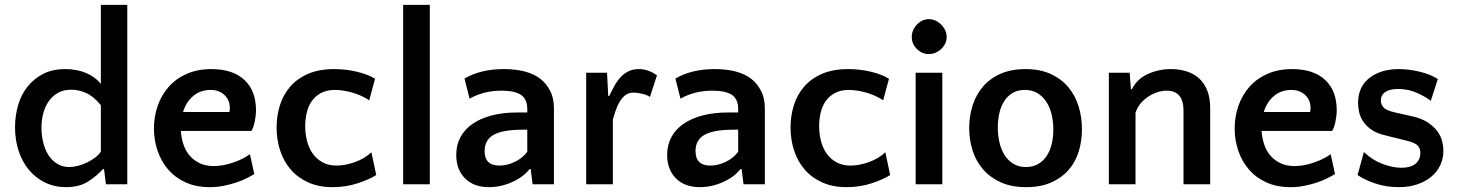

<svg xmlns="http://www.w3.org/2000/svg" viewBox="-20 -760 6010 792"><path d="M252 12Q205 12 166 -7Q127 -26 99.5 -59Q72 -92 57 -137Q42 -182 42 -235Q42 -282 54.5 -325.5Q67 -369 93 -402Q119 -435 157.5 -455Q196 -475 249 -475Q297 -475 335 -459Q373 -443 396 -414V-740H505V0H417L409 -63H405Q377 -32 341.5 -10Q306 12 252 12ZM266 -71Q282 -71 300 -75.5Q318 -80 335.5 -88Q353 -96 369 -107.5Q385 -119 396 -134V-326Q366 -363 335 -376.5Q304 -390 275 -390Q243 -390 220 -377.5Q197 -365 181.5 -343Q166 -321 158.5 -292.5Q151 -264 151 -233Q151 -203 158 -173.5Q165 -144 179 -121.5Q193 -99 215 -85Q237 -71 266 -71Z M852 -475Q940 -475 988 -430.5Q1036 -386 1036 -305Q1036 -294 1034.5 -281.5Q1033 -269 1030.5 -257Q1028 -245 1024.5 -235.5Q1021 -226 1017 -220H726Q728 -190 737 -163.5Q746 -137 763 -117.5Q780 -98 804.5 -86.5Q829 -75 862 -75Q899 -75 940.5 -89Q982 -103 1011 -124L1029 -42Q1016 -34 997 -24.5Q978 -15 954 -7Q930 1 902.5 6.5Q875 12 845 12Q789 12 746 -7.5Q703 -27 674 -60.5Q645 -94 630 -138Q615 -182 615 -230Q615 -279 630.5 -323.5Q646 -368 676 -402Q706 -436 750.5 -455.5Q795 -475 852 -475ZM849 -389Q807 -389 777.5 -364.5Q748 -340 735 -298H926Q927 -301 927.5 -305Q928 -309 928 -315Q928 -347 906 -368Q884 -389 849 -389Z M1503 -346Q1492 -354 1475.5 -362Q1459 -370 1440 -376Q1421 -382 1400.5 -385.5Q1380 -389 1362 -389Q1328 -389 1304.5 -376.5Q1281 -364 1266.5 -343.5Q1252 -323 1245.5 -296Q1239 -269 1239 -240Q1239 -206 1247 -176.5Q1255 -147 1271 -125Q1287 -103 1311.5 -90Q1336 -77 1368 -77Q1404 -77 1444.5 -91.5Q1485 -106 1512 -132L1532 -38Q1504 -20 1455.5 -4Q1407 12 1352 12Q1294 12 1250.5 -8Q1207 -28 1178.5 -61.5Q1150 -95 1135.5 -139.5Q1121 -184 1121 -234Q1121 -282 1134.5 -325.5Q1148 -369 1177 -402.5Q1206 -436 1251 -455.5Q1296 -475 1359 -475Q1407 -475 1453 -464Q1499 -453 1527 -435Z M1753 0H1643V-740H1753Z M2177 0 2169 -63H2165Q2138 -29 2091.5 -8.5Q2045 12 1997 12Q1934 12 1898 -24.5Q1862 -61 1862 -121Q1862 -162 1879.5 -194.5Q1897 -227 1930 -249.5Q1963 -272 2009 -284Q2055 -296 2112 -296H2155V-311Q2155 -350 2130 -368Q2104 -386 2049 -386Q1975 -386 1917 -353L1896 -436Q1963 -475 2058 -475Q2158 -475 2210 -434Q2234 -415 2249.5 -385Q2265 -355 2265 -313V0ZM2040 -77Q2072 -77 2104 -92.5Q2136 -108 2155 -134V-225H2136Q2054 -225 2016.5 -204Q1979 -183 1979 -137Q1979 -77 2040 -77Z M2661 -360Q2651 -368 2630 -373Q2609 -378 2594 -378Q2574 -378 2561 -368.5Q2548 -359 2538 -343.5Q2528 -328 2521 -308Q2514 -288 2508 -267V0H2398V-460H2484L2489 -364H2493Q2503 -385 2514 -405Q2525 -425 2539 -440.5Q2553 -456 2571.5 -465.5Q2590 -475 2615 -475Q2655 -475 2690 -449Z M3047 0 3039 -63H3035Q3008 -29 2961.5 -8.5Q2915 12 2867 12Q2804 12 2768 -24.5Q2732 -61 2732 -121Q2732 -162 2749.5 -194.5Q2767 -227 2800 -249.5Q2833 -272 2879 -284Q2925 -296 2982 -296H3025V-311Q3025 -350 3000 -368Q2974 -386 2919 -386Q2845 -386 2787 -353L2766 -436Q2833 -475 2928 -475Q3028 -475 3080 -434Q3104 -415 3119.5 -385Q3135 -355 3135 -313V0ZM2910 -77Q2942 -77 2974 -92.5Q3006 -108 3025 -134V-225H3006Q2924 -225 2886.5 -204Q2849 -183 2849 -137Q2849 -77 2910 -77Z M3623 -346Q3612 -354 3595.5 -362Q3579 -370 3560 -376Q3541 -382 3520.5 -385.5Q3500 -389 3482 -389Q3448 -389 3424.5 -376.5Q3401 -364 3386.5 -343.5Q3372 -323 3365.5 -296Q3359 -269 3359 -240Q3359 -206 3367 -176.5Q3375 -147 3391 -125Q3407 -103 3431.5 -90Q3456 -77 3488 -77Q3524 -77 3564.5 -91.5Q3605 -106 3632 -132L3652 -38Q3624 -20 3575.5 -4Q3527 12 3472 12Q3414 12 3370.5 -8Q3327 -28 3298.5 -61.5Q3270 -95 3255.5 -139.5Q3241 -184 3241 -234Q3241 -282 3254.5 -325.5Q3268 -369 3297 -402.5Q3326 -436 3371 -455.5Q3416 -475 3479 -475Q3527 -475 3573 -464Q3619 -453 3647 -435Z M3867 0H3757V-460H3867ZM3741 -608Q3741 -622 3746.5 -635Q3752 -648 3762 -658.5Q3772 -669 3784.5 -675Q3797 -681 3812 -681Q3826 -681 3839 -675Q3852 -669 3862.5 -658.5Q3873 -648 3879 -635Q3885 -622 3885 -608Q3885 -593 3879 -580.5Q3873 -568 3862.5 -558Q3852 -548 3839 -542.5Q3826 -537 3812 -537Q3783 -537 3762 -558Q3741 -579 3741 -608Z M4210 -475Q4271 -475 4315 -454.5Q4359 -434 4387.5 -399.5Q4416 -365 4429.5 -320.5Q4443 -276 4443 -227Q4443 -178 4429.5 -134.5Q4416 -91 4387.5 -58.5Q4359 -26 4315.5 -7Q4272 12 4213 12Q4152 12 4108 -8Q4064 -28 4035 -61.5Q4006 -95 3992 -139Q3978 -183 3978 -232Q3978 -281 3992 -325Q4006 -369 4034.5 -402.5Q4063 -436 4107 -455.5Q4151 -475 4210 -475ZM4212 -71Q4241 -71 4262.5 -83.5Q4284 -96 4298 -117.5Q4312 -139 4318.5 -167Q4325 -195 4325 -226Q4325 -258 4318 -287.5Q4311 -317 4296.5 -339.5Q4282 -362 4260 -375.5Q4238 -389 4207 -389Q4178 -389 4157 -376.5Q4136 -364 4122.5 -343Q4109 -322 4102.5 -294Q4096 -266 4096 -235Q4096 -203 4102.5 -173.5Q4109 -144 4123.5 -121Q4138 -98 4160 -84.5Q4182 -71 4212 -71Z M4862 0V-304Q4862 -386 4792 -386Q4775 -386 4755.5 -380Q4736 -374 4718 -362.5Q4700 -351 4685.5 -334Q4671 -317 4664 -295V0H4554V-460H4640L4645 -392H4649Q4670 -434 4714.5 -454.5Q4759 -475 4810 -475Q4843 -475 4872 -466.5Q4901 -458 4923.5 -439Q4946 -420 4959 -389Q4972 -358 4972 -313V0Z M5310 -475Q5398 -475 5446 -430.5Q5494 -386 5494 -305Q5494 -294 5492.5 -281.5Q5491 -269 5488.5 -257Q5486 -245 5482.5 -235.5Q5479 -226 5475 -220H5184Q5186 -190 5195 -163.5Q5204 -137 5221 -117.5Q5238 -98 5262.5 -86.5Q5287 -75 5320 -75Q5357 -75 5398.5 -89Q5440 -103 5469 -124L5487 -42Q5474 -34 5455 -24.5Q5436 -15 5412 -7Q5388 1 5360.5 6.5Q5333 12 5303 12Q5247 12 5204 -7.5Q5161 -27 5132 -60.5Q5103 -94 5088 -138Q5073 -182 5073 -230Q5073 -279 5088.5 -323.5Q5104 -368 5134 -402Q5164 -436 5208.5 -455.5Q5253 -475 5310 -475ZM5307 -389Q5265 -389 5235.5 -364.5Q5206 -340 5193 -298H5384Q5385 -301 5385.5 -305Q5386 -309 5386 -315Q5386 -347 5364 -368Q5342 -389 5307 -389Z M5746 -393Q5713 -393 5694.5 -380.5Q5676 -368 5676 -345Q5676 -330 5686.5 -317.5Q5697 -305 5731 -297L5802 -281Q5844 -272 5869.5 -255Q5895 -238 5909.5 -218Q5924 -198 5929 -177Q5934 -156 5934 -138Q5934 -106 5921 -78.5Q5908 -51 5884 -31Q5860 -11 5826 0.5Q5792 12 5750 12Q5697 12 5652 -3.5Q5607 -19 5580 -38L5606 -133Q5640 -100 5682.5 -84Q5725 -68 5761 -68Q5799 -68 5819 -84.5Q5839 -101 5839 -130Q5839 -147 5829 -158.5Q5819 -170 5789 -178L5693 -202Q5659 -210 5637.5 -225Q5616 -240 5603.5 -258.5Q5591 -277 5586.5 -297Q5582 -317 5582 -335Q5582 -402 5629 -438.5Q5676 -475 5751 -475Q5790 -475 5835 -464.5Q5880 -454 5911 -434L5882 -344Q5862 -360 5826 -376.5Q5790 -393 5746 -393Z"/></svg>

Font: Quattrocento Sans
Style: Bold
Weight: 700
Designer: Pablo Impallari
Foundry: Pablo Impallari, Igino Marini, Brenda Gallo
Version: Version 2.000